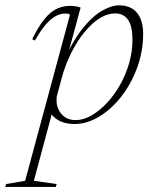

<svg xmlns="http://www.w3.org/2000/svg" viewBox="-95 -466 592 737"><path d="M125 -103.5Q123 -98 122.5 -92Q122 -86 122 -80.5Q122 -50.5 141.5 -27.8Q161 -5 196 -5Q224.5 -5 254.8 -22Q285 -39 313.5 -68.8Q342 -98.5 364.5 -137.8Q387 -177 400.2 -222Q413.5 -267 413.5 -314Q413.5 -364.5 396.8 -389.5Q380 -414.5 347 -414.5Q321.5 -414.5 296.8 -401.2Q272 -388 248.8 -364.2Q225.5 -340.5 205.5 -310Q185.5 -279.5 169.8 -244.5Q154 -209.5 144 -174ZM91 -53.5 110.5 -53 35 228 122.5 240.5 119 251.5H-75L-71.5 240.5L1.5 228L173.5 -409Q172 -412 167.5 -413Q163 -414 154.5 -414Q136 -414 116.8 -403Q97.5 -392 78.2 -368.8Q59 -345.5 39 -310.5L28.5 -315.5Q53.5 -366.5 76.8 -394.2Q100 -422 124 -432.8Q148 -443.5 173 -443.5Q185.5 -443.5 196.8 -441.5Q208 -439.5 214.5 -437L158 -229L151.5 -236.5Q186.5 -313 223.8 -358.8Q261 -404.5 297 -425Q333 -445.5 362 -445.5Q407 -445.5 430.8 -417Q454.5 -388.5 454.5 -335Q454.5 -282 439.8 -231.5Q425 -181 399 -137Q373 -93 339.2 -60Q305.5 -27 267.8 -8.5Q230 10 192 10Q149.5 10 123 -8.2Q96.5 -26.5 91 -53.5Z"/></svg>

Font: Newsreader 24pt ExtraLight
Style: Italic
Weight: 250
Italic angle: -17°
Designer: Hugues Gentile
Foundry: Production Type
Version: Version 1.003